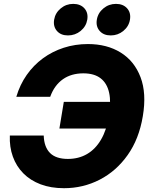

<svg xmlns="http://www.w3.org/2000/svg" viewBox="-20 -968 775 999"><path d="M313 11.2Q244.6 11.2 191.2 -9Q137.7 -29.3 101.3 -66.2Q64.9 -103 46.9 -153.1Q28.8 -203.1 31.2 -262.7H207.5Q208.5 -232.4 216.8 -209.7Q225.1 -187 240.7 -171.6Q256.3 -156.2 279.5 -148.7Q302.7 -141.1 333 -141.1Q389.2 -141.1 432.9 -166.5Q476.6 -191.9 505.6 -241.5Q534.7 -291 546.4 -363.3Q558.6 -435.5 547.9 -485.1Q537.1 -534.7 503.7 -560.5Q470.2 -586.4 413.6 -586.4Q383.3 -586.4 356.4 -578.9Q329.6 -571.3 307.6 -555.9Q285.6 -540.5 268.8 -517.6Q252 -494.6 241.2 -464.4H64.9Q83.5 -527.3 118.9 -577.9Q154.3 -628.4 203.1 -664.3Q252 -700.2 311.5 -719.5Q371.1 -738.8 437.5 -738.8Q536.6 -738.8 607.9 -694.6Q679.2 -650.4 711.2 -566.4Q743.2 -482.4 723.1 -363.3Q703.6 -245.1 644.3 -161.4Q585 -77.6 498.8 -33.2Q412.6 11.2 313 11.2ZM289.1 -299.3 312 -438H585.9L563 -299.3ZM556.2 -783.7Q519 -783.7 498.5 -807.1Q478 -830.6 483.9 -865.7Q489.7 -900.9 518.1 -924.3Q546.4 -947.8 583.5 -947.8Q620.6 -947.8 641.4 -924.6Q662.1 -901.4 656.2 -865.7Q650.4 -830.6 621.8 -807.1Q593.3 -783.7 556.2 -783.7ZM333.5 -783.7Q296.4 -783.7 276.1 -807.1Q255.9 -830.6 261.7 -865.7Q267.6 -900.9 295.9 -924.3Q324.2 -947.8 360.8 -947.8Q398.4 -947.8 419.2 -924.6Q439.9 -901.4 434.1 -865.7Q428.2 -830.6 399.7 -807.1Q371.1 -783.7 333.5 -783.7Z"/></svg>

Font: Inter 28pt ExtraBold
Style: Italic
Weight: 800
Italic angle: -9.3988°
Designer: Rasmus Andersson
Foundry: rsms
Version: Version 4.001;git-66647c0bb